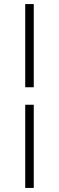

<svg xmlns="http://www.w3.org/2000/svg" viewBox="-20 -720 290 944"><path d="M104 -291V-700H146V-291ZM104 204V-205H146V204Z"/></svg>

Font: Red Hat Display VF
Style: Regular
Weight: 300
Designer: Pentagram, MCKL
Foundry: Pentagram, MCKL
Version: Version 1.023